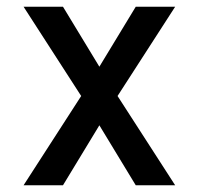

<svg xmlns="http://www.w3.org/2000/svg" viewBox="-20 -550 590 570"><path d="M50 0 221 -265 50 -530H167L275 -352L383 -530H500L329 -265L500 0H383L275 -178L167 0Z"/></svg>

Font: Lode Dark Term
Style: Bold
Weight: 700
Monospace: yes
Designer: Belleve Invis
Foundry: Belleve Invis
Version: Version 29.2.0